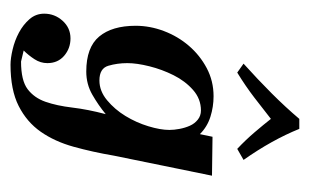

<svg xmlns="http://www.w3.org/2000/svg" viewBox="-132 -313 589 365"><g transform="rotate(90 162.5 -130.5)"><path d="M163 -242Q183 -242 202 -236Q221 -230 235 -216L240 -240L314 -239L276 -53Q269 -12 259 24Q249 60 230.5 86.5Q212 113 181.5 128.5Q151 144 103 144Q91 144 74 140Q57 136 42 128Q27 120 16.5 108Q6 96 6 80Q6 60 19.5 45Q33 30 53 30Q72 30 86 42Q100 54 100 74Q100 87 92.5 98.5Q85 110 76 119L97 124Q133 124 149.5 111.5Q166 99 173.5 77.5Q181 56 184.5 26.5Q188 -3 197 -37Q180 -23 160 -11.5Q140 0 116 0Q70 0 49.5 -24.5Q29 -49 29 -94Q29 -121 39 -147.5Q49 -174 67 -195Q85 -216 109.5 -229Q134 -242 163 -242ZM100 -78Q100 -59 105 -42Q110 -25 133 -25Q153 -25 170.5 -39.5Q188 -54 200.5 -74.5Q213 -95 220 -118Q227 -141 227 -158Q227 -167 225 -177.5Q223 -188 219 -197Q215 -206 207.5 -212Q200 -218 190 -218Q168 -218 151 -203Q134 -188 123 -166Q112 -144 106 -120Q100 -96 100 -78ZM263 -287Q246 -303 231.5 -320Q217 -337 206 -351Q187 -336 165.5 -319.5Q144 -303 118 -287L101 -299Q131 -326 157.5 -352.5Q184 -379 206 -405H225Q246 -353 284 -299Z"/></g></svg>

Font: Lucien Schoenschriftv CAT
Style: Regular
Weight: 400
Designer: Lucian Bernhard 1928
Foundry: CAT-Fonts Peter Wiegel
Version: Version 1.000